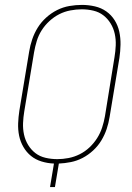

<svg xmlns="http://www.w3.org/2000/svg" viewBox="-20 -763 540 783"><path d="M184 0 200 -96Q174 -97 149.5 -104.5Q125 -112 106.5 -127Q88 -142 75.5 -163.5Q63 -185 58 -209.5Q53 -234 54 -260Q55 -286 59 -312L99 -553Q103 -578 111.5 -603Q120 -628 134 -650.5Q148 -673 168.5 -691.5Q189 -710 213 -722Q237 -734 263 -738.5Q289 -743 314 -743Q341 -743 367 -737Q393 -731 413.5 -716.5Q434 -702 447.5 -680.5Q461 -659 466.5 -633.5Q472 -608 471.5 -581Q471 -554 467 -527L427 -286Q423 -261 415 -237Q407 -213 393.5 -190.5Q380 -168 360 -149.5Q340 -131 317 -119Q294 -107 269 -102Q244 -97 220 -96L204 0ZM214 -114Q236 -114 259.5 -118.5Q283 -123 305 -134Q327 -145 345 -162Q363 -179 376 -199.5Q389 -220 396.5 -243Q404 -266 408 -289L447 -530Q451 -554 452 -578Q453 -602 448 -625Q443 -648 431 -667.5Q419 -687 401.5 -700.5Q384 -714 361 -719.5Q338 -725 313 -725Q291 -725 267 -720.5Q243 -716 221.5 -705Q200 -694 181.5 -677Q163 -660 150 -639.5Q137 -619 130 -596Q123 -573 119 -550L79 -309Q75 -285 74 -261Q73 -237 78 -214Q83 -191 95 -171.5Q107 -152 124.5 -138.5Q142 -125 165.5 -119.5Q189 -114 214 -114Z"/></svg>

Font: Iosevka Thin
Style: Italic
Weight: 100
Italic angle: -9°
Monospace: yes
Designer: Belleve Invis
Foundry: Belleve Invis
Version: Version 32.5.0; ttfautohint (v1.8.4)